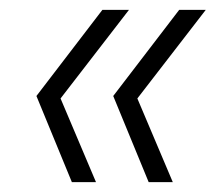

<svg xmlns="http://www.w3.org/2000/svg" viewBox="-20 -490 450 390"><path d="M282 -120 210 -295 344 -470H398L259 -290L331 -120ZM126 -120 54 -295 188 -470H242L103 -290L175 -120Z"/></svg>

Font: DM Sans 36pt ExtraLight
Style: Italic
Weight: 250
Italic angle: -10°
Designer: Colophon Foundry, Jonny Pinhorn
Foundry: Colophon Foundry
Version: Version 4.004;gftools[0.9.30]